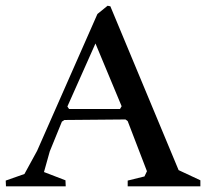

<svg xmlns="http://www.w3.org/2000/svg" viewBox="-31 -661 730 681"><path d="M-9.8 0 -10.7 -20.5 55.7 -43.9 100.6 -126 314.5 -611.3 350.6 -640.6 360.4 -638.7 602.5 -57.6 679.7 -21.5V0H421.9V-20.5L481.4 -35.2L490.2 -53.7L421.9 -231.4L414.1 -237.3L197.3 -235.4L188.5 -229.5L145.5 -124L125 -50.8L201.2 -21.5L202.1 0ZM213.9 -274.4H394.5L400.4 -284.2L307.6 -506.8L208 -283.2Z"/></svg>

Font: Comprehension SemiBold
Style: Regular
Weight: 600
Designer: Alfredo Marco Pradil
Foundry: Alfredo Marco Pradil
Version: 1.0